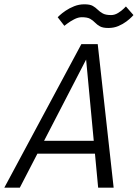

<svg xmlns="http://www.w3.org/2000/svg" viewBox="-58 -872 640 892"><path d="M359 -628 34 0H-38L320 -667H396L470 0H398L339 -628ZM106 -218H418L405 -158H93ZM210 -792Q210 -792 219.5 -801Q229 -810 246.5 -822Q264 -834 286.5 -843Q309 -852 334 -852Q360 -852 373 -844.5Q386 -837 396 -827Q406 -817 419.5 -809.5Q433 -802 458 -802Q475 -802 491 -812Q507 -822 517 -832Q527 -842 527 -842L562 -802Q562 -802 553.5 -793Q545 -784 529 -772Q513 -760 492 -751Q471 -742 445 -742Q420 -742 406.5 -749.5Q393 -757 383.5 -767Q374 -777 361 -784.5Q348 -792 322 -792Q305 -792 286 -782Q267 -772 254 -762Q241 -752 241 -752Z"/></svg>

Font: Epunda Sans Light
Style: Italic
Weight: 300
Italic angle: -12.0243°
Designer: Simon Atzbach
Foundry: typofactur
Version: Version 2.204